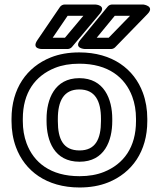

<svg xmlns="http://www.w3.org/2000/svg" viewBox="-20 -795 713 850"><path d="M81 -269C81 -385.1 135.7 -459.2 223.2 -494.3C253.8 -506.6 289.6 -513 331 -513C459.8 -513 534.1 -452 565.5 -367.3C576.5 -337.7 582.1 -305.1 582.1 -269V-259C582.1 -142.9 527.4 -68.8 439.9 -33.7C409.3 -21.4 373.5 -15 332.1 -15C203.3 -15 129 -76 97.6 -160.7C86.6 -190.3 81 -222.9 81 -259ZM31 -269V-259C31 -217.7 37.5 -179 50.7 -143.3C89.3 -39 185.2 35 332.1 35C378.7 35 421 27.8 458.6 12.7C564.6 -29.8 632.1 -124.9 632.1 -259V-269C632.1 -310.3 625.6 -349 612.4 -384.7C573.8 -489 477.9 -563 331 -563C284.4 -563 242.1 -555.8 204.5 -540.7C98.5 -498.2 31 -403.1 31 -269ZM477 -269C477 -355.7 441.4 -449 331 -449C221.1 -449 186.1 -354.6 186.1 -269V-259C186.1 -171.2 220.3 -79 332.1 -79C442.9 -79 477 -172.1 477 -259ZM427 -269V-259C427 -179.7 402.8 -129 332.1 -129C259.7 -129 236.1 -179.1 236.1 -259V-269C236.1 -346.7 261.5 -399 331 -399C401.6 -399 427 -347.4 427 -269ZM488 -725H555.6L461.2 -628H408.2ZM476.2 -775C469 -775 461.6 -771.6 456.9 -765.9L335.9 -618.9C304.3 -580.5 355.2 -578 355.2 -578H471.8C477.5 -578 484.9 -580.6 489.7 -585.6L632.7 -732.6C667.3 -768.1 614.8 -775 614.8 -775ZM279.3 -725H348.9L267.6 -628H213.3ZM266.1 -775C258.6 -775 250.2 -771 245.4 -764.1L145.3 -617.1C118 -576.9 166 -578 166 -578H279.3C286.3 -578 293.7 -581.3 298.5 -586.9L421.7 -733.9C453.6 -772.1 402.5 -775 402.5 -775Z"/></svg>

Font: Asimov
Style: WidOu
Weight: 500
Designer: Google
Version: Version 2.000980; 2014